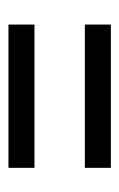

<svg xmlns="http://www.w3.org/2000/svg" viewBox="68 -590 288 465"><g transform="rotate(90 212.5 -357.0)"><path d="M39 -418V-481H386V-418ZM39 -233V-296H386V-233Z"/></g></svg>

Font: Noto Serif Khmer ExtraCondensed SemiBold
Style: Regular
Weight: 600
Width: 2
Designer: Danh Hong and the Monotype Design Team
Foundry: Monotype Imaging Inc.
Version: Version 2.004; ttfautohint (v1.8.4.7-5d5b)